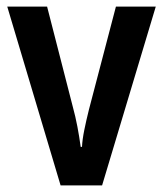

<svg xmlns="http://www.w3.org/2000/svg" viewBox="-20 -563 495 583"><path d="M164 0 2 -543H123L201 -239Q209 -210 215 -178.5Q221 -147 225 -117H229Q230 -139 236 -168.5Q242 -198 250 -230L332 -543H453L290 0Z"/></svg>

Font: Noto Sans Myanmar Condensed SemiBold
Style: Regular
Weight: 600
Width: 3
Designer: Monotype Design Team
Foundry: Monotype Imaging Inc.
Version: Version 2.107; ttfautohint (v1.8.4.7-5d5b)